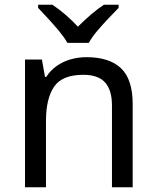

<svg xmlns="http://www.w3.org/2000/svg" viewBox="-20 -786 658 806"><path d="M343 -546Q439 -546 488 -499.5Q537 -453 537 -349V0H450V-343Q450 -408 421 -440Q392 -472 330 -472Q241 -472 207 -422Q173 -372 173 -278V0H85V-536H156L169 -463H174Q192 -491 218.5 -509.5Q245 -528 277 -537Q309 -546 343 -546ZM263 -606Q250 -629 228 -655.5Q206 -682 182 -708Q158 -734 140 -753V-766H200Q226 -749 254 -725Q282 -701 307 -674Q334 -701 362 -725Q390 -749 416 -766H478V-753Q459 -734 434.5 -708Q410 -682 387.5 -655.5Q365 -629 353 -606Z"/></svg>

Font: Noto Sans Tamil
Style: Regular
Weight: 400
Designer: Jelle Bosma - Monotype Design Team
Foundry: Monotype Imaging Inc.
Version: Version 2.003